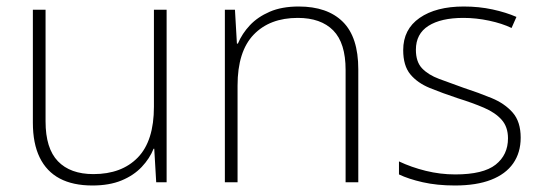

<svg xmlns="http://www.w3.org/2000/svg" viewBox="-20 -560 1666 590"><path d="M492 -530V0H460L454 -103H452Q440 -73 415.5 -47Q391 -21 353.5 -5.5Q316 10 264 10Q204 10 163.5 -11.5Q123 -33 102 -76Q81 -119 81 -183V-530H120V-187Q120 -104 158 -64.5Q196 -25 267 -25Q354 -25 403.5 -76Q453 -127 453 -232V-530Z M898 -540Q986 -540 1033.5 -493Q1081 -446 1081 -347V0H1042V-345Q1042 -428 1004 -466.5Q966 -505 895 -505Q809 -505 759.5 -453.5Q710 -402 710 -297V0H671V-530H702L708 -426H711Q724 -457 748 -482.5Q772 -508 809 -524Q846 -540 898 -540Z M1580 -137Q1580 -91 1557 -58Q1534 -25 1489 -7.5Q1444 10 1378 10Q1323 10 1279 0Q1235 -10 1206 -24V-64Q1244 -46 1288.5 -35Q1333 -24 1379 -24Q1465 -24 1503 -54Q1541 -84 1541 -135Q1541 -170 1521.5 -192Q1502 -214 1467 -229Q1432 -244 1387 -258Q1339 -274 1301 -289.5Q1263 -305 1241 -331.5Q1219 -358 1219 -406Q1219 -470 1269.5 -505Q1320 -540 1405 -540Q1452 -540 1493.5 -531Q1535 -522 1567 -508L1552 -474Q1523 -488 1483 -496.5Q1443 -505 1404 -505Q1335 -505 1296.5 -480.5Q1258 -456 1258 -407Q1258 -370 1277 -350Q1296 -330 1329.5 -317.5Q1363 -305 1405 -290Q1451 -275 1491 -258.5Q1531 -242 1555.5 -214Q1580 -186 1580 -137Z"/></svg>

Font: Noto Sans Cham ExtraLight
Style: Regular
Weight: 250
Version: Version 2.002